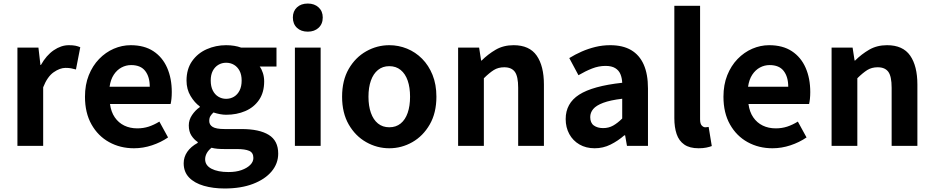

<svg xmlns="http://www.w3.org/2000/svg" viewBox="-20 -831 5320 1094"><path d="M79.3 0V-559.8H199L210.4 -460.8H213.2Q243.9 -515.8 286.2 -544.7Q328.5 -573.5 372.3 -573.5Q395.7 -573.5 410.4 -570.4Q425.2 -567.2 437.4 -561.8L412.8 -435.2Q397.4 -439.4 384.5 -441.8Q371.6 -444.2 353.3 -444.2Q321.4 -444.2 285.7 -419.3Q250 -394.4 226 -333.6V0Z M743.4 13.8Q664.9 13.8 601.7 -21.2Q538.5 -56.1 501.4 -121.9Q464.2 -187.7 464.2 -279.9Q464.2 -348.1 485.8 -402.2Q507.4 -456.3 544.6 -494.8Q581.8 -533.2 628.5 -553.4Q675.3 -573.5 724.7 -573.5Q802.1 -573.5 854 -539.3Q905.9 -505.1 932.4 -444.7Q958.8 -384.4 958.8 -306.4Q958.8 -285.9 956.9 -267.6Q954.9 -249.4 952.1 -238.4H606.7Q612.9 -192.8 634.2 -162.1Q655.4 -131.4 688.1 -115.5Q720.8 -99.6 762.6 -99.6Q796.6 -99.6 827 -109.4Q857.3 -119.3 888.1 -138.2L937.6 -47.9Q896.7 -19.8 846 -3Q795.4 13.8 743.4 13.8ZM604.4 -336.9H833.3Q833.3 -393.2 807.4 -426.7Q781.6 -460.2 727.1 -460.2Q698 -460.2 672.2 -446.4Q646.4 -432.6 628.4 -405.4Q610.4 -378.2 604.4 -336.9Z M1259.8 243Q1194.3 243 1141.2 227.6Q1088 212.2 1057.3 180.4Q1026.6 148.5 1026.6 99.1Q1026.6 64.1 1046.9 34.3Q1067.3 4.4 1106.6 -16.9V-21.7Q1085.1 -36 1070.4 -59Q1055.7 -81.9 1055.7 -116.6Q1055.7 -147.9 1074.3 -175.5Q1092.8 -203.1 1118.4 -220.6V-224.6Q1088.7 -245.8 1065.8 -284.1Q1042.8 -322.4 1042.8 -371.9Q1042.8 -437.6 1074.6 -482.8Q1106.4 -527.9 1158.1 -550.7Q1209.7 -573.5 1268.3 -573.5Q1292.8 -573.5 1314.6 -569.9Q1336.4 -566.3 1353.7 -559.8H1555.4V-451.9H1459.8Q1470.7 -437.5 1477.9 -415.1Q1485.2 -392.8 1485.2 -367.3Q1485.2 -304.3 1456.1 -261.8Q1427 -219.3 1377.8 -198.2Q1328.6 -177.1 1268.3 -177.1Q1252.5 -177.1 1233.9 -180.5Q1215.2 -183.9 1196.4 -190.2Q1185.5 -180.1 1178.9 -169.6Q1172.3 -159.1 1172.3 -141.4Q1172.3 -120 1191.7 -107.9Q1211.2 -95.7 1260.5 -95.7H1356.4Q1457.4 -95.7 1511.3 -62.5Q1565.2 -29.4 1565.2 44.1Q1565.2 100.6 1527.8 145.5Q1490.4 190.4 1421.8 216.7Q1353.3 243 1259.8 243ZM1268.3 -267.9Q1293.2 -267.9 1313.3 -280Q1333.3 -292 1345.1 -315.3Q1356.9 -338.6 1356.9 -371.9Q1356.9 -404.9 1345.2 -427.3Q1333.5 -449.7 1313.5 -461.6Q1293.5 -473.5 1268.3 -473.5Q1244.1 -473.5 1224.1 -461.6Q1204.1 -449.7 1192.4 -427.4Q1180.7 -405.1 1180.7 -371.9Q1180.7 -338.6 1192.5 -315.3Q1204.3 -292 1224.3 -280Q1244.3 -267.9 1268.3 -267.9ZM1282.1 149.3Q1324.8 149.3 1356.2 138.1Q1387.7 126.8 1405.7 108.8Q1423.7 90.7 1423.7 69.2Q1423.7 38.6 1399.7 28.4Q1375.8 18.3 1331 18.3H1262.5Q1237.2 18.3 1219.1 16.7Q1201 15.1 1185.2 10.8Q1166.5 25.9 1157.7 42.6Q1148.9 59.3 1148.9 76.6Q1148.9 111.4 1184.9 130.4Q1221 149.3 1282.1 149.3Z M1660.3 0V-559.8H1807V0ZM1733.9 -650.6Q1695.2 -650.6 1672 -672.6Q1648.7 -694.5 1648.7 -731.4Q1648.7 -767.1 1672 -789Q1695.2 -810.8 1733.9 -810.8Q1771.5 -810.8 1795.2 -789Q1819 -767.1 1819 -731.4Q1819 -694.5 1795.2 -672.6Q1771.5 -650.6 1733.9 -650.6Z M2198.3 13.8Q2128.3 13.8 2066.6 -21.1Q2004.9 -55.9 1967 -121.7Q1929.2 -187.5 1929.2 -279.9Q1929.2 -372.8 1967 -438.4Q2004.9 -503.9 2066.6 -538.7Q2128.3 -573.5 2198.3 -573.5Q2250.7 -573.5 2299.1 -553.9Q2347.4 -534.2 2385 -496.4Q2422.6 -458.5 2444.6 -404.2Q2466.6 -349.8 2466.6 -279.9Q2466.6 -187.5 2428.6 -121.7Q2390.7 -55.9 2329.5 -21.1Q2268.3 13.8 2198.3 13.8ZM2198.3 -105.8Q2236.3 -105.8 2262.9 -127.3Q2289.5 -148.9 2303 -188.2Q2316.5 -227.4 2316.5 -279.9Q2316.5 -332.7 2303 -371.7Q2289.5 -410.7 2262.9 -432.3Q2236.3 -454 2198.3 -454Q2160.2 -454 2133.7 -432.3Q2107.1 -410.7 2093.3 -371.7Q2079.5 -332.7 2079.5 -279.9Q2079.5 -227.4 2093.3 -188.2Q2107.1 -148.9 2133.7 -127.3Q2160.2 -105.8 2198.3 -105.8Z M2590.3 0V-559.8H2710L2721.4 -485.9H2724.2Q2760.5 -522.2 2804.7 -547.9Q2848.9 -573.5 2906.2 -573.5Q2996.6 -573.5 3037.9 -514.3Q3079.2 -455 3079.2 -349.1V0H2932.5V-330.9Q2932.5 -396 2913.5 -421.9Q2894.5 -447.7 2853.1 -447.7Q2818.9 -447.7 2793.6 -431.9Q2768.3 -416 2737 -385.1V0Z M3368.4 13.8Q3318.9 13.8 3281.6 -7.9Q3244.4 -29.5 3223.8 -67.2Q3203.2 -105 3203.2 -152.6Q3203.2 -242.2 3279.9 -291.6Q3356.7 -341 3525.3 -359.4Q3524.2 -386.8 3515.1 -408.6Q3506 -430.4 3485.4 -442.9Q3464.8 -455.5 3430.1 -455.5Q3391.3 -455.5 3353.3 -440.5Q3315.3 -425.6 3276 -402.4L3223.7 -500.1Q3257.1 -520.7 3294.2 -537.1Q3331.3 -553.4 3372.3 -563.5Q3413.3 -573.5 3457.1 -573.5Q3528.4 -573.5 3576 -545.7Q3623.6 -517.8 3647.9 -463Q3672.1 -408.3 3672.1 -327V0H3552.4L3541.9 -59.9H3537.4Q3501.3 -28.4 3459 -7.3Q3416.8 13.8 3368.4 13.8ZM3416.7 -101.1Q3448.1 -101.1 3473.6 -115.4Q3499.1 -129.7 3525.3 -155.8V-268.4Q3457.4 -260.3 3417.2 -245.2Q3377 -230.1 3360.1 -209.7Q3343.1 -189.3 3343.1 -163.8Q3343.1 -130.8 3363.7 -116Q3384.3 -101.1 3416.7 -101.1Z M3960.5 13.8Q3909.2 13.8 3878.9 -7.4Q3848.5 -28.5 3835.4 -67.1Q3822.3 -105.8 3822.3 -157.3V-797.9H3969V-151.3Q3969 -125.9 3978.5 -115.9Q3988 -105.8 3998 -105.8Q4002.6 -105.8 4006.6 -106.3Q4010.6 -106.8 4017.8 -107.8L4035.7 1.2Q4023.3 6.1 4004.8 9.9Q3986.3 13.8 3960.5 13.8Z M4381.4 13.8Q4302.9 13.8 4239.7 -21.2Q4176.5 -56.1 4139.4 -121.9Q4102.2 -187.7 4102.2 -279.9Q4102.2 -348.1 4123.8 -402.2Q4145.4 -456.3 4182.6 -494.8Q4219.8 -533.2 4266.5 -553.4Q4313.3 -573.5 4362.7 -573.5Q4440.1 -573.5 4492 -539.3Q4543.9 -505.1 4570.4 -444.7Q4596.8 -384.4 4596.8 -306.4Q4596.8 -285.9 4594.9 -267.6Q4592.9 -249.4 4590.1 -238.4H4244.7Q4250.9 -192.8 4272.2 -162.1Q4293.4 -131.4 4326.1 -115.5Q4358.8 -99.6 4400.6 -99.6Q4434.6 -99.6 4465 -109.4Q4495.3 -119.3 4526.1 -138.2L4575.6 -47.9Q4534.7 -19.8 4484 -3Q4433.4 13.8 4381.4 13.8ZM4242.4 -336.9H4471.3Q4471.3 -393.2 4445.4 -426.7Q4419.6 -460.2 4365.1 -460.2Q4336 -460.2 4310.2 -446.4Q4284.4 -432.6 4266.4 -405.4Q4248.4 -378.2 4242.4 -336.9Z M4718.3 0V-559.8H4838L4849.4 -485.9H4852.2Q4888.5 -522.2 4932.7 -547.9Q4976.9 -573.5 5034.2 -573.5Q5124.6 -573.5 5165.9 -514.3Q5207.2 -455 5207.2 -349.1V0H5060.5V-330.9Q5060.5 -396 5041.5 -421.9Q5022.5 -447.7 4981.1 -447.7Q4946.9 -447.7 4921.6 -431.9Q4896.3 -416 4865 -385.1V0Z"/></svg>

Font: Noto Sans TC Thin
Style: Regular
Weight: 100
Designer: Ryoko NISHIZUKA 西塚涼子 (kana, bopomofo & ideographs); Paul D. Hunt (Latin, Greek & Cyrillic); Sandoll Communications 산돌커뮤니
Foundry: Adobe
Version: Version 2.004-H2;hotconv 1.0.118;makeotfexe 2.5.65603